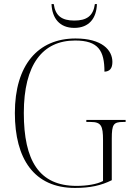

<svg xmlns="http://www.w3.org/2000/svg" viewBox="-20 -913 647 943"><path d="M345 -776C417 -776 454 -823 456 -893H446C438 -834 405 -812 345 -812C284 -812 252 -835 244 -893H233C236 -823 273 -776 345 -776ZM348 10C423 10 477 -2 529 -28V-232C529 -302 537 -314 585 -314H597V-324H404V-314H425C477 -314 486 -295 486 -225V-24C456 -8 406 0 356 0C172 0 97 -124 97 -358C97 -596 189 -714 349 -714C463 -714 493 -664 493 -561C519 -562 532 -577 532 -609C532 -667 481 -724 351 -724C166 -724 53 -593 53 -358C53 -132 148 10 348 10Z"/></svg>

Font: Noto Serif Display SemiCondensed ExtraLight
Style: Regular
Weight: 200
Width: 4
Designer: Monotype Design Team
Foundry: Monotype Imaging Inc.
Version: Version 2.009